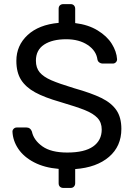

<svg xmlns="http://www.w3.org/2000/svg" viewBox="-20 -820 655 940"><path d="M41 -175.8Q41 -183.6 47.1 -189.7Q53.2 -195.8 62 -195.8H109.9Q128.9 -195.8 136.2 -175.8Q145 -133.8 187.5 -103.5Q230 -73.2 309.1 -73.2Q394 -73.2 436 -103Q478 -132.8 478 -186Q478 -220.2 457.5 -242.2Q437 -264.2 396.5 -280.5Q356 -296.9 274.9 -320.8Q197.8 -342.8 151.9 -367.9Q106 -393.1 83 -429.4Q60.1 -465.8 60.1 -522Q60.1 -597.2 115 -648.2Q169.9 -699.2 267.1 -708V-776.9Q267.1 -788.1 273.4 -793.9Q279.8 -799.8 290 -799.8H326.2Q335.9 -799.8 342 -793.5Q348.1 -787.1 348.1 -776.9V-707Q412.1 -699.2 458 -671.1Q503.9 -643.1 527.3 -605.5Q550.8 -567.9 553.2 -529.8Q553.2 -521 547.1 -514.9Q541 -508.8 532.2 -508.8H481.9Q474.1 -508.8 466.6 -513.9Q459 -519 457 -528.8Q451.2 -571.8 409.2 -599.9Q367.2 -627.9 304.2 -627.9Q236.3 -627.9 196 -601.6Q155.8 -575.2 155.8 -522.9Q155.8 -487.8 174.3 -465.8Q192.9 -443.8 231.4 -427Q270 -410.2 342.8 -388.2Q427.7 -364.3 476.8 -340.1Q525.9 -315.9 550 -280.5Q574.2 -245.1 574.2 -189Q574.2 -104 513.7 -52Q453.1 0 348.1 7.8V77.1Q348.1 86.9 342 93.5Q335.9 100.1 326.2 100.1H290Q279.8 100.1 273.4 94Q267.1 87.9 267.1 77.1V6.8Q197.3 1 146.7 -25.4Q96.2 -51.8 69.6 -91.3Q43 -130.9 41 -175.8Z"/></svg>

Font: Rubik AZ
Style: Regular
Weight: 400
Designer: Hubert and Fischer
Foundry: Hubert & Fischer
Version: Version 2.000